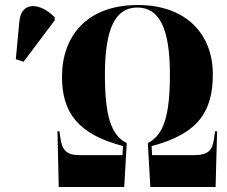

<svg xmlns="http://www.w3.org/2000/svg" viewBox="-20 -745 906 765"><path d="M214 0H475L485 -175C422 -206 398 -285 398 -448C398 -634 441 -715 527 -715C614 -715 657 -634 657 -448C657 -285 632 -206 569 -175L579 0H839L845 -222H837L832 -188C826 -146 808 -127 756 -127H586L584 -163C772 -212 828 -303 828 -449C828 -610 721 -725 529 -725C325 -725 227 -600 227 -439C227 -295 292 -210 470 -163L468 -127H297C245 -127 227 -146 220 -199L217 -222H209ZM74 -499 198 -664V-676C143 -733 65 -744 57 -659L43 -509Z"/></svg>

Font: Noto Serif Display ExtraCondensed Black
Style: Regular
Weight: 900
Width: 2
Designer: Monotype Design Team
Foundry: Monotype Imaging Inc.
Version: Version 2.009